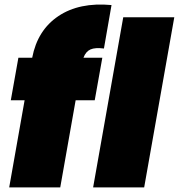

<svg xmlns="http://www.w3.org/2000/svg" viewBox="-20 -815 778 835"><path d="M20 0 87 -379H27L60 -564H120Q143 -684 234 -745Q325 -806 465 -793L432 -604Q394 -609 373.5 -600Q353 -591 343 -564H425L392 -379H309L242 0ZM385 0 516 -740H738L607 0Z"/></svg>

Font: Poppins Black
Style: Italic
Weight: 900
Italic angle: -10°
Designer: Ninad Kale (Devanagari), Jonny Pinhorn (Latin)
Foundry: Indian Type Foundry
Version: Version 3.200;PS 1.000;hotconv 16.6.54;makeotf.lib2.5.65590